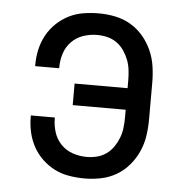

<svg xmlns="http://www.w3.org/2000/svg" viewBox="-44 -570 588 621"><g transform="rotate(5 250.0 -260.0)"><path d="M253 8Q228 8 203 4Q178 0 156 -11Q134 -22 115.5 -39.5Q97 -57 85 -79Q73 -101 67.5 -125.5Q62 -150 62 -175V-180H140V-177Q140 -154 147 -132Q154 -110 170 -93.5Q186 -77 208 -69.5Q230 -62 253 -62Q270 -62 286.5 -66Q303 -70 317 -80Q331 -90 340.5 -104Q350 -118 356 -133.5Q362 -149 364 -166Q366 -183 366 -200V-225H194V-295H366V-320Q366 -337 364 -354Q362 -371 356 -386.5Q350 -402 340.5 -416Q331 -430 317 -440Q303 -450 286.5 -454Q270 -458 253 -458Q230 -458 208 -450.5Q186 -443 170 -426.5Q154 -410 147 -388Q140 -366 140 -343V-340H62V-345Q62 -370 67.5 -394.5Q73 -419 85 -441Q97 -463 115.5 -480.5Q134 -498 156 -509Q178 -520 203 -524Q228 -528 253 -528Q280 -528 306.5 -522.5Q333 -517 356 -503.5Q379 -490 396.5 -469.5Q414 -449 425 -424.5Q436 -400 440 -373.5Q444 -347 444 -320V-200Q444 -173 440 -146.5Q436 -120 425 -95.5Q414 -71 396.5 -50.5Q379 -30 356 -16.5Q333 -3 306.5 2.5Q280 8 253 8Z"/></g></svg>

Font: Moesevka
Style: Regular
Weight: 400
Monospace: yes
Designer: Belleve Invis
Foundry: Belleve Invis
Version: Version 32.5.0; ttfautohint (v1.8.4)